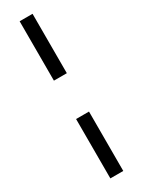

<svg xmlns="http://www.w3.org/2000/svg" viewBox="-231 -724 690 927"><g transform="rotate(-30 114.0 -260.0)"><path d="M150 -367H78V-698H150ZM150 178H78V-153H150Z"/></g></svg>

Font: Hind Guntur
Style: Regular
Weight: 400
Designer: Manushi Parikh, Hitesh Malaviya
Foundry: Indian Type Foundry
Version: Version 1.002;PS 1.0;hotconv 1.0.86;makeotf.lib2.5.63406; tt